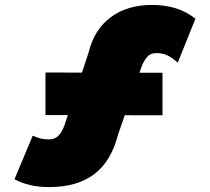

<svg xmlns="http://www.w3.org/2000/svg" viewBox="-20 -730 856 781"><path d="M180 31Q136 31 101 22.5Q66 14 39 -1L113 -178Q132 -170 146 -166.5Q160 -163 180 -163Q198 -163 211 -172.5Q224 -182 233 -199Q242 -216 248 -238L340 -515Q363 -610 430.5 -660Q498 -710 599 -710Q647 -710 691 -697.5Q735 -685 775 -654L703 -475Q681 -495 661.5 -504.5Q642 -514 616 -514Q592 -514 579 -499Q566 -484 557 -462L460 -182Q432 -73 362.5 -21Q293 31 180 31ZM165 -262V-435L641 -434V-261Z"/></svg>

Font: Lexend Mega Black
Style: Regular
Weight: 900
Version: Version 1.007